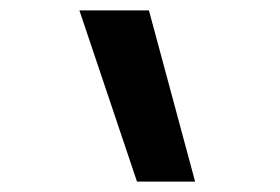

<svg xmlns="http://www.w3.org/2000/svg" viewBox="-20 -792 540 370"><path d="M244 -442 133 -772H267L356 -442Z"/></svg>

Font: Iosevka Fixed
Style: Bold
Weight: 700
Monospace: yes
Designer: Belleve Invis
Foundry: Belleve Invis
Version: Version 32.3.0